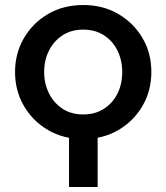

<svg xmlns="http://www.w3.org/2000/svg" viewBox="-20 -542 663 765"><path d="M255 203V-8H369V203ZM312 12Q233 12 172 -23.5Q111 -59 75.5 -119.5Q40 -180 40 -255Q40 -330 75.5 -390.5Q111 -451 172 -486.5Q233 -522 312 -522Q390 -522 451 -486.5Q512 -451 547.5 -391Q583 -331 583 -255Q583 -180 547.5 -119.5Q512 -59 451 -23.5Q390 12 312 12ZM312 -86Q359 -86 394 -108.5Q429 -131 448 -169Q467 -207 467 -255Q467 -302 448 -340.5Q429 -379 394 -401.5Q359 -424 312 -424Q264 -424 229.5 -401.5Q195 -379 175.5 -341Q156 -303 156 -255Q156 -208 175.5 -169.5Q195 -131 229.5 -108.5Q264 -86 312 -86Z"/></svg>

Font: MuseoModerno Thin Medium
Style: Regular
Weight: 500
Version: Version 1.003